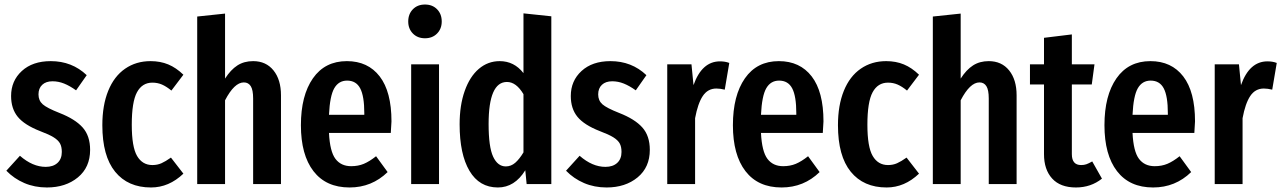

<svg xmlns="http://www.w3.org/2000/svg" viewBox="-20 -813 5659 848"><path d="M363 -481 316 -414Q288 -434 263 -444Q238 -454 212 -454Q183 -454 166.5 -438.5Q150 -423 150 -396Q150 -369 168.5 -352.5Q187 -336 243 -314Q312 -287 345 -250Q378 -213 378 -151Q378 -74 324 -29.5Q270 15 187 15Q133 15 87.5 -4.5Q42 -24 8 -59L68 -125Q124 -76 182 -76Q215 -76 234 -93.5Q253 -111 253 -142Q253 -165 245 -179.5Q237 -194 217 -206.5Q197 -219 157 -234Q88 -261 58.5 -297Q29 -333 29 -389Q29 -456 76.5 -499.5Q124 -543 204 -543Q298 -543 363 -481Z M790 -483 737 -413Q715 -431 695.5 -439.5Q676 -448 653 -448Q608 -448 585 -405.5Q562 -363 562 -262Q562 -164 585.5 -124Q609 -84 653 -84Q675 -84 693 -92Q711 -100 735 -117L790 -46Q726 15 647 15Q545 15 488.5 -54.5Q432 -124 432 -260Q432 -348 458 -412Q484 -476 532.5 -509.5Q581 -543 645 -543Q688 -543 723 -528.5Q758 -514 790 -483Z M1221 -392V0H1098V-378Q1098 -416 1087.5 -432.5Q1077 -449 1057 -449Q1015 -449 974 -370V0H851V-740L974 -753V-466Q999 -505 1028.5 -524Q1058 -543 1098 -543Q1155 -543 1188 -502Q1221 -461 1221 -392Z M1706 -226H1433Q1437 -144 1461.5 -111.5Q1486 -79 1531 -79Q1562 -79 1587 -89.5Q1612 -100 1641 -123L1692 -53Q1622 15 1524 15Q1420 15 1364.5 -57Q1309 -129 1309 -260Q1309 -391 1362 -467Q1415 -543 1512 -543Q1605 -543 1657 -475.5Q1709 -408 1709 -277Q1709 -268 1706 -226ZM1589 -313Q1589 -388 1571 -422.5Q1553 -457 1513 -457Q1476 -457 1456.5 -423.5Q1437 -390 1433 -306H1589Z M1931 -718Q1931 -686 1910.5 -665Q1890 -644 1857 -644Q1824 -644 1803.5 -665Q1783 -686 1783 -718Q1783 -751 1803.5 -772Q1824 -793 1857 -793Q1890 -793 1910.5 -772Q1931 -751 1931 -718ZM1919 0H1796V-529H1919Z M2415 -741V0H2306L2300 -61Q2253 15 2179 15Q2097 15 2053.5 -58.5Q2010 -132 2010 -264Q2010 -348 2032.5 -411.5Q2055 -475 2095 -509Q2135 -543 2187 -543Q2251 -543 2292 -490V-754ZM2292 -140V-397Q2260 -451 2219 -451Q2138 -451 2138 -265Q2138 -164 2158 -121Q2178 -78 2214 -78Q2237 -78 2255.5 -94Q2274 -110 2292 -140Z M2835 -481 2788 -414Q2760 -434 2735 -444Q2710 -454 2684 -454Q2655 -454 2638.5 -438.5Q2622 -423 2622 -396Q2622 -369 2640.5 -352.5Q2659 -336 2715 -314Q2784 -287 2817 -250Q2850 -213 2850 -151Q2850 -74 2796 -29.5Q2742 15 2659 15Q2605 15 2559.5 -4.5Q2514 -24 2480 -59L2540 -125Q2596 -76 2654 -76Q2687 -76 2706 -93.5Q2725 -111 2725 -142Q2725 -165 2717 -179.5Q2709 -194 2689 -206.5Q2669 -219 2629 -234Q2560 -261 2530.5 -297Q2501 -333 2501 -389Q2501 -456 2548.5 -499.5Q2596 -543 2676 -543Q2770 -543 2835 -481Z M3201 -535 3181 -417Q3161 -422 3144 -422Q3106 -422 3084 -389Q3062 -356 3050 -291V0H2927V-529H3034L3043 -437Q3080 -542 3160 -542Q3183 -542 3201 -535Z M3614 -226H3341Q3345 -144 3369.5 -111.5Q3394 -79 3439 -79Q3470 -79 3495 -89.5Q3520 -100 3549 -123L3600 -53Q3530 15 3432 15Q3328 15 3272.5 -57Q3217 -129 3217 -260Q3217 -391 3270 -467Q3323 -543 3420 -543Q3513 -543 3565 -475.5Q3617 -408 3617 -277Q3617 -268 3614 -226ZM3497 -313Q3497 -388 3479 -422.5Q3461 -457 3421 -457Q3384 -457 3364.5 -423.5Q3345 -390 3341 -306H3497Z M4039 -483 3986 -413Q3964 -431 3944.5 -439.5Q3925 -448 3902 -448Q3857 -448 3834 -405.5Q3811 -363 3811 -262Q3811 -164 3834.5 -124Q3858 -84 3902 -84Q3924 -84 3942 -92Q3960 -100 3984 -117L4039 -46Q3975 15 3896 15Q3794 15 3737.5 -54.5Q3681 -124 3681 -260Q3681 -348 3707 -412Q3733 -476 3781.5 -509.5Q3830 -543 3894 -543Q3937 -543 3972 -528.5Q4007 -514 4039 -483Z M4470 -392V0H4347V-378Q4347 -416 4336.5 -432.5Q4326 -449 4306 -449Q4264 -449 4223 -370V0H4100V-740L4223 -753V-466Q4248 -505 4277.5 -524Q4307 -543 4347 -543Q4404 -543 4437 -502Q4470 -461 4470 -392Z M4847 -24Q4798 15 4732 15Q4663 15 4627 -24.5Q4591 -64 4591 -132V-440H4529V-529H4591V-646L4714 -661V-529H4814L4802 -440H4714V-132Q4714 -84 4755 -84Q4768 -84 4778 -87.5Q4788 -91 4804 -100Z M5255 -226H4982Q4986 -144 5010.5 -111.5Q5035 -79 5080 -79Q5111 -79 5136 -89.5Q5161 -100 5190 -123L5241 -53Q5171 15 5073 15Q4969 15 4913.5 -57Q4858 -129 4858 -260Q4858 -391 4911 -467Q4964 -543 5061 -543Q5154 -543 5206 -475.5Q5258 -408 5258 -277Q5258 -268 5255 -226ZM5138 -313Q5138 -388 5120 -422.5Q5102 -457 5062 -457Q5025 -457 5005.5 -423.5Q4986 -390 4982 -306H5138Z M5619 -535 5599 -417Q5579 -422 5562 -422Q5524 -422 5502 -389Q5480 -356 5468 -291V0H5345V-529H5452L5461 -437Q5498 -542 5578 -542Q5601 -542 5619 -535Z"/></svg>

Font: Fira Sans Compressed Medium
Style: Regular
Weight: 500
Width: 1
Designer: bBox Type GmbH & Carrois Corporate GbR & Edenspiekermann AG
Foundry: bBox Type GmbH & Carrois Corporate GbR & Edenspiekermann AG
Version: Version 4.301